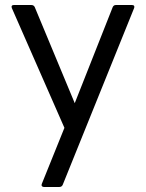

<svg xmlns="http://www.w3.org/2000/svg" viewBox="-20 -525 580 763"><path d="M154 218Q149 218 146.5 214.5Q144 211 146 206L236 -17L27 -493Q26 -495 26 -498Q26 -505 35 -505H105Q114 -505 118 -497L277 -115L428 -497Q432 -505 440 -505H505Q511 -505 513 -501.5Q515 -498 513 -493L229 210Q225 218 216 218Z"/></svg>

Font: LINE Seed Sans TH App
Style: Regular
Weight: 400
Designer: Dalton Maag Ltd | Thai characters by Cadson Demak Co.,Ltd.
Foundry: Dalton Maag Ltd
Version: Version 1.003